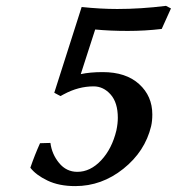

<svg xmlns="http://www.w3.org/2000/svg" viewBox="-20 -628 606 658"><path d="M237.8 9.8Q182.1 9.8 142.6 -9.3Q103 -28.3 84 -53.2Q99.1 -97.2 117.2 -137.2L152.8 -138.2Q157.7 -99.6 182.6 -69.3Q207.5 -39.1 245.1 -39.1Q289.6 -39.1 326.7 -78.6Q363.8 -118.2 378.9 -181.2Q383.8 -204.6 383.8 -224.1Q383.8 -276.4 359.1 -304.2Q334.5 -332 300.8 -332Q249 -332 199.2 -305.2L187 -298.8L166 -310.1L259.8 -604Q324.7 -597.2 381.8 -597.2Q462.4 -597.2 548.8 -607.9L565.9 -599.1L534.2 -528.8Q477.1 -522 418 -522Q357.4 -522 306.2 -526.9Q287.1 -466.8 256.8 -374Q288.6 -380.9 332 -380.9Q411.6 -380.9 456.8 -339.8Q502 -298.8 502 -235.8Q502 -213.4 498 -195.8Q477.1 -108.9 402.8 -49.6Q328.6 9.8 237.8 9.8Z"/></svg>

Font: Linear Smooth
Style: Bold Italic
Weight: 700
Designer: Philipp H. Poll, Flanker
Foundry: Philipp H. Poll, reworked by Flanker
Version: Version 1.061 | FøM Fix